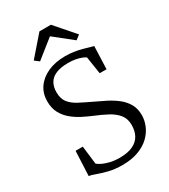

<svg xmlns="http://www.w3.org/2000/svg" viewBox="-232 -1072 1046 1189"><g transform="rotate(-30 291.0 -477.0)"><path d="M283 11Q228 11 184.8 0Q141.5 -11 111.5 -22.2Q81.5 -33.5 66 -35L74 -211H125.5L141 -80.5Q153.5 -69.5 175.5 -59.5Q197.5 -49.5 226.5 -43Q255.5 -36.5 287.5 -36.5Q347.5 -36.5 384.2 -53.8Q421 -71 438 -102.5Q455 -134 455 -176.5Q455 -221 431.2 -250.8Q407.5 -280.5 366.8 -302.2Q326 -324 275.5 -344.5Q244.5 -357.5 209.5 -375.2Q174.5 -393 143.8 -418.5Q113 -444 94 -479.2Q75 -514.5 75 -563.5Q75 -619 104 -661Q133 -703 186 -727Q239 -751 310.5 -751Q344.5 -751 374 -746.2Q403.5 -741.5 427.8 -735Q452 -728.5 470 -722.8Q488 -717 498.5 -715L492.5 -552.5H443.5L424.5 -676Q417.5 -682 400.5 -689Q383.5 -696 358.8 -700.8Q334 -705.5 305.5 -705.5Q254.5 -705.5 220.5 -692Q186.5 -678.5 169.5 -651.2Q152.5 -624 152.5 -583.5Q152.5 -538 174 -510.2Q195.5 -482.5 234.8 -462Q274 -441.5 326 -417Q363 -400 400.5 -380.8Q438 -361.5 469.8 -336.5Q501.5 -311.5 520.8 -277.8Q540 -244 540 -198Q540 -160 524.2 -122.8Q508.5 -85.5 476.8 -55.2Q445 -25 396.5 -7Q348 11 283 11ZM160.5 -800.5 129 -824.5 250 -963.5H332L453 -824.5L421.5 -800.5L291 -904.5Z"/></g></svg>

Font: Merriweather 28pt Light
Style: Regular
Weight: 300
Version: Version 2.100